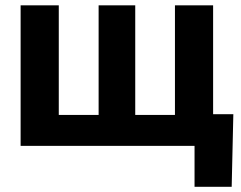

<svg xmlns="http://www.w3.org/2000/svg" viewBox="-20 -556 918 732"><path d="M58.6 -535.6H204.1V-117.7H356V-535.6H495.6V-117.7H647V-535.6H792.5V0H58.6ZM721.7 156.2V0H679.7V-120.6H869.6L863.3 156.2Z"/></svg>

Font: Inter 20pt
Style: Bold
Weight: 700
Version: Version 4.001;git-66647c0bb